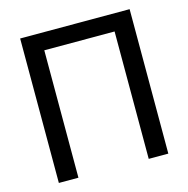

<svg xmlns="http://www.w3.org/2000/svg" viewBox="-107 -831 916 934"><g transform="rotate(-15 351.5 -364.0)"><path d="M627 -727.5V0H528.3V-641.6H174.3V0H75.7V-727.5Z"/></g></svg>

Font: Inter Cardless Tabular
Style: Regular
Weight: 400
Designer: Rasmus Andersson
Foundry: rsms
Version: Version 4.000;git-4fc901f